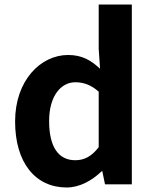

<svg xmlns="http://www.w3.org/2000/svg" viewBox="-20 -818 684 852"><path d="M276 14C334 14 390 -18 431 -58H434L446 0H565V-798H418V-601L424 -513C384 -550 345 -574 282 -574C161 -574 47 -462 47 -279C47 -96 137 14 276 14ZM314 -107C240 -107 198 -165 198 -281C198 -393 251 -453 314 -453C349 -453 384 -442 418 -411V-165C386 -123 353 -107 314 -107Z"/></svg>

Font: Source Han Sans SC Bold
Style: Regular
Weight: 700
Designer: Ryoko NISHIZUKA (kana & ideographs); Paul D. Hunt (Latin, Greek & Cyrillic); Wenlong ZHANG (bopomofo); Sandoll Communica
Foundry: Adobe Systems Incorporated
Version: Version 1.001;PS 1.001;hotconv 1.0.78;makeotf.lib2.5.61930